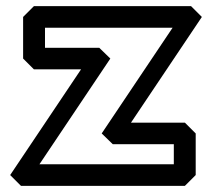

<svg xmlns="http://www.w3.org/2000/svg" viewBox="-20 -568 688 623"><path d="M540 -478 310 -135 346 -100H544V-35H108L338 -378L302 -413H126V-478ZM635 -513 600 -548H90L55 -513V-378L90 -343H243L13 0L48 35H580L615 0V-135L580 -170H405Z"/></svg>

Font: Hussar Press
Style: Bold
Weight: 700
Foundry: Cannot Into Space Fonts
Version: Version 1.43